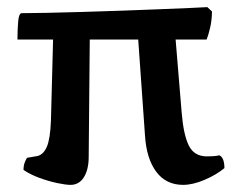

<svg xmlns="http://www.w3.org/2000/svg" viewBox="-20 -519 668 539"><path d="M178 0Q165 0 141 -5Q117 -10 91 -19.5Q65 -29 46 -42Q46 -54 49.5 -63Q53 -72 56 -76L85 -81Q102 -85 111.5 -107Q121 -129 123 -180L129 -408H29Q29 -435 31 -458.5Q33 -482 41 -482Q69 -482 113.5 -483Q158 -484 211.5 -485.5Q265 -487 320.5 -489Q376 -491 425.5 -493Q475 -495 511 -496.5Q547 -498 562 -499L575 -487Q575 -462 569.5 -439.5Q564 -417 560 -408H473L490 -203Q495 -141 510 -110.5Q525 -80 561 -80Q569 -80 578 -80.5Q587 -81 596 -83Q610 -76 610 -47Q587 -28 554 -14Q521 0 494 0Q446 0 418.5 -37Q391 -74 387 -139L368 -408H232L229 -79Q229 -43 215.5 -21.5Q202 0 178 0Z"/></svg>

Font: Texturina SemiBold
Style: Regular
Weight: 600
Designer: Guillermo Torres Carreño
Foundry: Omnibus-Type
Version: Version 1.002; ttfautohint (v1.8.3)